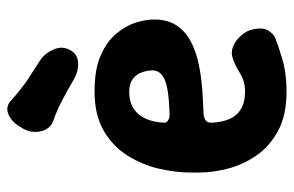

<svg xmlns="http://www.w3.org/2000/svg" viewBox="-161 -637 814 532"><g transform="rotate(-90 246.0 -371.0)"><path d="M259 16Q193 16 149.5 -7.5Q106 -31 80.5 -68.5Q55 -106 44.5 -147.5Q34 -189 34 -225V-250Q34 -291 44.5 -337Q55 -383 80.5 -424Q106 -465 149.5 -490.5Q193 -516 259 -516Q320 -516 358.5 -499Q397 -482 419 -455.5Q441 -429 449.5 -401.5Q458 -374 458 -352Q458 -313 441 -288Q424 -263 395.5 -248.5Q367 -234 332.5 -227Q298 -220 262.5 -217.5Q227 -215 196 -214Q182 -212 177 -207Q172 -202 172 -193Q173 -165 181.5 -144Q190 -123 209 -111Q228 -99 259 -99Q286 -99 309 -113Q332 -127 350 -133Q367 -139 383.5 -132Q400 -125 413 -110.5Q426 -96 430 -80Q437 -50 427.5 -35Q418 -20 406 -15Q389 -8 349 4Q309 16 259 16ZM193 -308Q266 -310 292 -322Q318 -334 317 -357Q316 -375 310 -389Q304 -403 291 -411.5Q278 -420 259 -420Q229 -420 210.5 -407.5Q192 -395 182.5 -373Q173 -351 172 -322Q172 -316 179 -312Q186 -308 193 -308ZM346 -666Q365 -653 375 -629.5Q385 -606 374 -585L373 -583Q361 -562 337 -561.5Q313 -561 291 -574Q262 -591 233.5 -606Q205 -621 178 -630Q161 -636 153.5 -650.5Q146 -665 146.5 -682Q147 -699 155 -713L160 -721Q173 -745 195 -754.5Q217 -764 235 -746Q270 -715 293.5 -700Q317 -685 346 -666Z"/></g></svg>

Font: Winky Sans SemiBold
Style: Regular
Weight: 600
Designer: Simon Atzbach
Foundry: typofactur
Version: Version 1.205